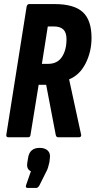

<svg xmlns="http://www.w3.org/2000/svg" viewBox="-20 -675 470 944"><path d="M22 0Q9 0 11 -12L111 -643Q114 -655 124 -655H248Q344 -655 387 -615.5Q430 -576 430 -489Q430 -421 401 -363.5Q372 -306 320 -285V-284L379 -12Q380 -7 377 -3.5Q374 0 368 0H267Q256 0 254 -12L207 -258H170L130 -12Q129 0 118 0ZM186 -361H216Q262 -361 284.5 -395Q307 -429 307 -482Q307 -515 291.5 -530Q276 -545 244 -545H215ZM116 249Q104 249 108 236L132 167Q122 163 116.5 152.5Q111 142 115 120L118 102Q125 52 175 52Q201 52 215 65.5Q229 79 225 104L223 122Q220 135 216.5 147.5Q213 160 205 174L174 236Q167 249 158 249Z"/></svg>

Font: Sofia Sans Extra Condensed ExtraBold
Style: Italic
Weight: 800
Italic angle: -9°
Designer: Botio Nikoltchev, Ani Petrova
Foundry: lettersoup
Version: Version 4.101; ttfautohint (v1.8.4.7-5d5b)